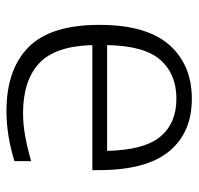

<svg xmlns="http://www.w3.org/2000/svg" viewBox="-30 -560 599 579"><g transform="rotate(90 269.5 -270.5)"><path d="M315 9.5Q189.5 9.5 122.2 -57Q55 -123.5 55 -270.5Q55 -412.5 115 -481Q175 -549.5 278 -549.5Q380 -549.5 436.5 -480.8Q493 -412 493 -269.5V-249.5H116Q119 -137 171.2 -88.8Q223.5 -40.5 321.5 -40.5Q355 -40.5 390.8 -47Q426.5 -53.5 466 -65V-14.5Q388 9.5 315 9.5ZM277.5 -503Q203.5 -503 160.8 -454.8Q118 -406.5 116 -294H435Q432.5 -406 392 -454.5Q351.5 -503 277.5 -503Z"/></g></svg>

Font: Encode Sans Semi Expanded Light
Style: Regular
Weight: 300
Width: 6
Designer: Multiple Designers
Foundry: Impallari Type
Version: Version 3.000; ttfautohint (v1.8.3) -l 8 -r 50 -G 200 -x 14 